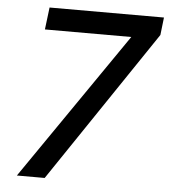

<svg xmlns="http://www.w3.org/2000/svg" viewBox="-53 -798 744 846"><g transform="rotate(5 319.0 -375.0)"><path d="M53 0 502 -652H120L132 -750H638L629 -672L176 0Z"/></g></svg>

Font: Orkney Medium
Style: MediumItalic
Weight: 500
Designer: Samuel Oakes and Alfredo Marco Pradil
Foundry: Alfredo Marco Pradil
Version: 1.0; ttfautohint (v1.5)